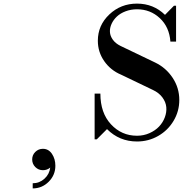

<svg xmlns="http://www.w3.org/2000/svg" viewBox="-20 -780 1088 1075"><path d="M163.1 246.1Q200.7 246.1 228.8 220.7Q256.8 195.3 261.2 158.2Q244.1 172.9 220.2 172.9Q195.3 172.9 177.7 155.3Q160.2 137.7 160.2 112.8Q160.2 87.9 177.7 70.6Q195.3 53.2 220.2 53.2Q252 53.2 271 81.5Q290 109.9 290 147.9Q290 200.2 252.7 237.5Q215.3 274.9 163.1 274.9ZM509.8 0V-255.9H542Q542 -147.9 601.3 -84Q660.6 -20 747.1 -20Q784.2 -20 816.7 -34.4Q849.1 -48.8 870.6 -71.5Q892.1 -94.2 902.8 -123Q913.6 -151.9 911.1 -179.9Q908.7 -208 889.4 -234.4Q870.1 -260.7 835 -276.9L658.2 -361.8Q599.6 -386.2 563.7 -437.5Q527.8 -488.8 527.8 -551.8Q527.8 -638.2 592 -699Q656.2 -759.8 747.1 -759.8Q839.4 -759.8 903.8 -696.8L954.1 -748H965.8V-546.9H934.1Q928.2 -628.4 875 -678.2Q821.8 -728 747.1 -728Q712.9 -728 683.3 -716.8Q653.8 -705.6 634.5 -687.5Q615.2 -669.4 604.7 -646.5Q594.2 -623.5 595.5 -601.1Q596.7 -578.6 611.8 -557.6Q627 -536.6 654.8 -522.9L848.1 -430.2Q909.2 -400.9 946.5 -344.5Q983.9 -288.1 983.9 -220.2Q983.9 -157.2 952.1 -103.8Q920.4 -50.3 866 -19Q811.5 12.2 747.1 12.2Q648.4 12.2 579.1 -57.1L522 0Z"/></svg>

Font: Fin Serif Display
Style: Italic
Weight: 400
Designer: J. Blake Harris
Version: Version 1.006;FEAKit 1.0